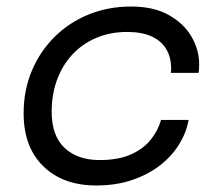

<svg xmlns="http://www.w3.org/2000/svg" viewBox="-20 -559 671 589"><path d="M275 10Q173.5 10 113 -48.8Q52.5 -107.5 52.5 -211.5Q52.5 -282.5 77.8 -342.2Q103 -402 147.8 -446.2Q192.5 -490.5 252.5 -514.8Q312.5 -539 382 -539Q451.5 -539 498 -512.8Q544.5 -486.5 567.8 -446Q591 -405.5 591 -362.5Q591 -352.5 590.5 -346Q590 -339.5 589 -335.5H504Q504.5 -338 504.8 -341.2Q505 -344.5 505 -348Q505 -384 489.5 -409.2Q474 -434.5 444 -447.8Q414 -461 370 -461Q318 -461 275.2 -442.8Q232.5 -424.5 202 -391.8Q171.5 -359 155 -314.2Q138.5 -269.5 138.5 -216Q138.5 -142.5 178.2 -105.2Q218 -68 286 -68Q342.5 -68 381 -85Q419.5 -102 442.2 -130.2Q465 -158.5 474 -191H558.5Q552 -153 530 -117Q508 -81 471.8 -52.5Q435.5 -24 386 -7Q336.5 10 275 10Z"/></svg>

Font: Epilogue
Style: Italic
Weight: 400
Italic angle: -12°
Designer: Tyler Finck
Foundry: Etcetera Type Co
Version: Version 2.112